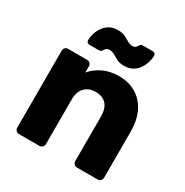

<svg xmlns="http://www.w3.org/2000/svg" viewBox="-169 -877 980 1015"><g transform="rotate(30 321.5 -369.0)"><path d="M84 0Q73 0 66 -7.5Q59 -15 59 -25V-495Q59 -506 66 -513Q73 -520 84 -520H199Q210 -520 217.5 -513Q225 -506 225 -495V-457Q250 -488 292 -509Q334 -530 391 -530Q449 -530 493.5 -504Q538 -478 563.5 -428Q589 -378 589 -304V-25Q589 -15 582 -7.5Q575 0 564 0H438Q428 0 420.5 -7.5Q413 -15 413 -25V-298Q413 -345 390.5 -370.5Q368 -396 324 -396Q283 -396 258.5 -370.5Q234 -345 234 -298V-25Q234 -15 226.5 -7.5Q219 0 209 0ZM384 -590Q356 -590 339 -599Q322 -608 308 -616.5Q294 -625 276 -625Q263 -625 256.5 -618Q250 -611 245 -603Q240 -595 229 -595H169Q162 -595 157 -600.5Q152 -606 152 -612Q152 -628 157.5 -649.5Q163 -671 176 -691Q189 -711 210.5 -724.5Q232 -738 263 -738Q291 -738 308.5 -729Q326 -720 340 -711.5Q354 -703 371 -703Q385 -703 390.5 -710.5Q396 -718 401.5 -725.5Q407 -733 418 -733H478Q486 -733 491 -728Q496 -723 496 -715Q496 -699 490 -678Q484 -657 471 -636.5Q458 -616 436.5 -603Q415 -590 384 -590Z"/></g></svg>

Font: Rubik Light
Style: Bold
Weight: 700
Version: Version 2.104